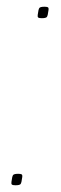

<svg xmlns="http://www.w3.org/2000/svg" viewBox="-20 -550 180 570"><path d="M14 -10Q16 -27 19 -30.5Q22 -34 34 -34Q41 -34 44 -32.5Q47 -31 46 -24Q44 -7 41 -3.5Q38 0 26 0Q18 0 15.5 -2Q13 -4 14 -10ZM92 -506Q94 -523 97 -526.5Q100 -530 112 -530Q119 -530 122 -528.5Q125 -527 124 -520Q122 -503 119 -499.5Q116 -496 104 -496Q96 -496 93.5 -498Q91 -500 92 -506Z"/></svg>

Font: Georama Thin
Style: Italic
Weight: 100
Italic angle: -9°
Designer: Jean-Baptiste Levee
Foundry: Production Type
Version: Version 1.000